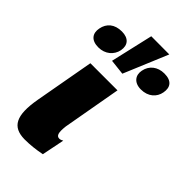

<svg xmlns="http://www.w3.org/2000/svg" viewBox="-274 -796 875 875"><g transform="rotate(45 163.0 -358.5)"><path d="M71.8 11.2C108.9 11.2 143.1 7.3 179.7 0L201.7 -109.4C194.3 -105 188 -103 182.1 -103C173.3 -103 167.5 -107.4 164.6 -116.7C161.6 -126 161.6 -141.1 164.1 -163.1L214.4 -446.3H39.6L-12.2 -158.2C-33.2 -37.6 -6.8 9.8 71.8 11.2ZM176.3 -515.6 265.6 -729 148.9 -729.5 101.6 -523.9ZM14.2 -522.9C57.6 -522.9 88.9 -550.3 96.2 -586.9C103.5 -626 82 -650.4 39.1 -650.4C-7.8 -650.4 -36.1 -626 -43.5 -586.9C-50.8 -550.3 -32.7 -522.9 14.2 -522.9ZM286.6 -524.4C334 -524.4 362.8 -552.7 369.1 -587.9C376.5 -627 358.4 -651.9 311.5 -651.9C268.1 -651.9 236.8 -627 229.5 -587.9C222.2 -552.7 243.2 -524.4 286.6 -524.4Z"/></g></svg>

Font: Roboto Flex Super Cond Black
Style: Italic
Weight: 900
Width: 3
Italic angle: -10°
Designer: Berlow after Robertson
Foundry: Google
Version: Version 3.200;Glyphs 3.3 (3311)